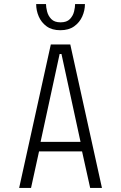

<svg xmlns="http://www.w3.org/2000/svg" viewBox="-20 -917 590 937"><path d="M477.5 0H420L380.5 -178H170.5L131.5 0H73.5L228 -700H323ZM271 -653.5 178 -224.5H373L280 -653.5ZM274.5 -769.5Q233.5 -769.5 207.5 -788.5Q181.5 -807.5 169 -836.8Q156.5 -866 156.5 -897H204.5Q204.5 -882 209.8 -861Q215 -840 230.2 -824Q245.5 -808 275.5 -808Q306 -808 321.2 -824Q336.5 -840 341.5 -861Q346.5 -882 346.5 -897H394.5Q394.5 -866 381.5 -836.8Q368.5 -807.5 342 -788.5Q315.5 -769.5 274.5 -769.5Z"/></svg>

Font: Trispace SemiCondensed ExtraLight
Style: Regular
Weight: 200
Width: 4
Designer: Tyler Finck
Foundry: Etcetera Type Company
Version: Version 1.210; ttfautohint (v1.8.3)